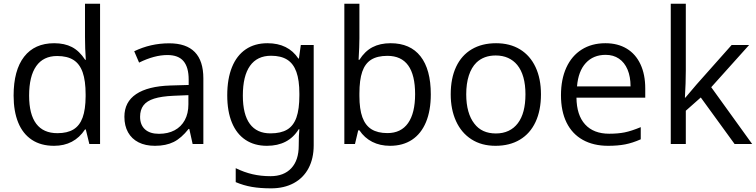

<svg xmlns="http://www.w3.org/2000/svg" viewBox="-20 -780 4097 1040"><path d="M53.7 -262.2Q53.7 -399.4 110.6 -472.7Q167.5 -545.9 273.4 -545.9Q329.6 -545.9 369.6 -525.1Q409.7 -504.4 441.4 -456.1H444.8Q440.4 -518.6 440.4 -579.1V-759.8H522V0H463.9L444.8 -78.6H440.4Q381.8 9.8 272.9 9.8Q201.7 9.8 152.6 -22.7Q103.5 -55.2 78.6 -116.2Q53.7 -177.2 53.7 -262.2ZM443.8 -257.8V-268.1Q443.8 -342.8 427.7 -388.4Q411.6 -434.1 377.9 -455.3Q344.2 -476.6 289.6 -476.6Q214.8 -476.6 176.3 -421.9Q137.7 -367.2 137.7 -262.2Q137.7 -160.6 176.3 -109.6Q214.8 -58.6 291 -58.6Q344.7 -58.6 378.2 -79.1Q411.6 -99.6 427.5 -143.3Q443.4 -187 443.8 -257.8Z M1023.4 0 1005.4 -81.5H1001.5Q962.4 -31.7 920.7 -11Q878.9 9.8 819.3 9.8Q767.6 9.8 730.5 -9Q693.4 -27.8 673.6 -63.2Q653.8 -98.6 653.8 -147.5Q653.8 -227.5 717.5 -270.3Q781.2 -313 902.8 -316.9L1002 -319.8V-348.6Q1002 -415.5 974.1 -448.7Q946.3 -481.9 886.7 -481.9Q816.4 -481.9 733.4 -440.9L707 -502.4Q795.9 -545.4 896.5 -545.4Q1081.5 -545.4 1081.5 -355.5V0ZM1000.5 -214.4V-264.6L919.4 -261.2Q854.5 -258.3 814.9 -245.8Q775.4 -233.4 757.1 -209.2Q738.8 -185.1 738.8 -147.5Q738.8 -103.5 765.4 -79.3Q792 -55.2 840.8 -55.2Q889.6 -55.2 925.5 -74.2Q961.4 -93.3 981 -129.4Q1000.5 -165.5 1000.5 -214.4Z M1256.8 206.5V130.9Q1302.7 153.3 1348.1 163.8Q1393.6 174.3 1445.3 174.3Q1517.6 174.3 1557.9 131.1Q1598.1 87.9 1598.1 9.3Q1598.1 -50.8 1601.6 -80.1H1598.1Q1542.5 9.8 1425.8 9.8Q1358.4 9.8 1310.1 -22.2Q1261.7 -54.2 1236.3 -115.5Q1210.9 -176.8 1210.9 -263.7Q1210.9 -353 1236.6 -416.3Q1262.2 -479.5 1311 -512.7Q1359.9 -545.9 1428.7 -545.9Q1541 -545.9 1596.2 -462.9H1599.1L1609.4 -536.1H1679.2V6.8Q1679.2 78.1 1651.4 130.9Q1623.5 183.6 1571.3 211.9Q1519 240.2 1448.2 240.2Q1389.6 240.2 1344.5 232.4Q1299.3 224.6 1256.8 206.5ZM1601.6 -263.2V-272.9Q1601.6 -345.7 1585.4 -390.6Q1569.3 -435.5 1535.6 -456.8Q1502 -478 1448.2 -478Q1373 -478 1334.2 -423.3Q1295.4 -368.7 1295.4 -262.2Q1295.4 -160.2 1333.3 -108.9Q1371.1 -57.6 1444.8 -57.6Q1501.5 -57.6 1535.6 -78.1Q1569.8 -98.6 1585.7 -143.6Q1601.6 -188.5 1601.6 -263.2Z M1926.8 -74.2H1920.4L1902.8 0H1845.2V-759.8H1926.8V-573.2Q1926.8 -530.8 1922.4 -456.1H1926.8Q1956.1 -502.4 1997.3 -524.2Q2038.6 -545.9 2095.7 -545.9Q2202.1 -545.9 2257.8 -474.9Q2313.5 -403.8 2313.5 -269Q2313.5 -181.2 2287.4 -118.4Q2261.2 -55.7 2211.7 -22.9Q2162.1 9.8 2092.8 9.8Q2038.6 9.8 1996.3 -11.7Q1954.1 -33.2 1926.8 -74.2ZM2228.5 -270Q2228.5 -477.5 2078.6 -477.5Q2023.9 -477.5 1990.7 -456.8Q1957.5 -436 1942.1 -391.4Q1926.8 -346.7 1926.8 -273.4V-260.7Q1926.8 -189 1942.9 -144.8Q1959 -100.6 1992.4 -79.8Q2025.9 -59.1 2078.6 -59.1Q2152.3 -59.1 2190.4 -113.3Q2228.5 -167.5 2228.5 -270Z M2421.4 -269Q2421.4 -356 2450.7 -418.2Q2480 -480.5 2535.4 -513.2Q2590.8 -545.9 2667 -545.9Q2742.2 -545.9 2796.9 -512.5Q2851.6 -479 2880.9 -416.5Q2910.2 -354 2910.2 -269Q2910.2 -182.1 2880.9 -119.4Q2851.6 -56.6 2796.1 -23.4Q2740.7 9.8 2664.1 9.8Q2588.4 9.8 2533.7 -25.4Q2479 -60.5 2450.2 -123.8Q2421.4 -187 2421.4 -269ZM2785.2 -112.8Q2826.2 -167 2826.2 -269Q2826.2 -373.5 2781.7 -428.2Q2761.2 -453.1 2731.9 -466.3Q2702.6 -479.5 2665 -479.5Q2600.6 -479.5 2560.5 -440.9Q2533.7 -414.6 2519.5 -370.8Q2505.4 -327.1 2505.4 -269Q2505.4 -217.8 2516.6 -177.7Q2527.8 -137.7 2549.3 -110.4Q2589.4 -57.1 2666 -57.1Q2704.6 -57.1 2734.6 -71.3Q2764.6 -85.4 2785.2 -112.8Z M3018.6 -264.2Q3018.6 -350.1 3047.6 -413.8Q3076.7 -477.5 3131.1 -511.7Q3185.5 -545.9 3259.3 -545.9Q3326.2 -545.9 3374.8 -516.6Q3423.3 -487.3 3449.2 -431.9Q3475.1 -376.5 3475.1 -300.8V-251H3102.5Q3103.5 -156.2 3149.4 -106Q3195.3 -55.7 3279.8 -55.7Q3327.6 -55.7 3363.8 -63Q3399.9 -70.3 3450.7 -91.3V-25.4Q3406.7 -5.9 3366.5 2Q3326.2 9.8 3274.4 9.8Q3194.3 9.8 3136.7 -22.5Q3079.1 -54.7 3048.8 -116.2Q3018.6 -177.7 3018.6 -264.2ZM3260.7 -482.9Q3193.8 -482.9 3153.1 -438.7Q3112.3 -394.5 3105.5 -312H3395.5Q3395.5 -364.7 3379.2 -403.3Q3362.8 -441.9 3332.5 -462.4Q3302.2 -482.9 3260.7 -482.9Z M3613.3 -759.8H3694.8V-397.9Q3694.8 -332.5 3689.9 -251H3692.4Q3730 -296.4 3752.9 -322.3L3942.9 -536.1H4037.6L3832.5 -307.6L4054.2 0H3959L3775.9 -252L3694.8 -180.2V0H3613.3Z"/></svg>

Font: Viking Open Sans
Style: Regular
Weight: 400
Foundry: Ascender Corporation
Version: Version 2.001